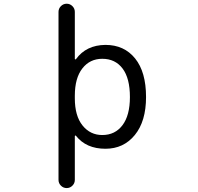

<svg xmlns="http://www.w3.org/2000/svg" viewBox="-20 -794 1040 1011"><path d="M749 -283.2Q749 -155.3 689.9 -83Q630.9 -10.7 535.2 -10.7Q433.6 -10.7 379.9 -79.1Q377.9 -81.1 376 -80.1Q374 -79.1 374 -77.1V153.3Q374 170.9 361.3 183.6Q348.6 196.3 331.1 196.3Q313.5 196.3 300.8 183.6Q288.1 170.9 288.1 153.3V-731.4Q288.1 -749 300.8 -761.7Q313.5 -774.4 331.1 -774.4Q348.6 -774.4 361.3 -761.7Q374 -749 374 -731.4V-484.4Q374 -482.4 376 -481.4Q377.9 -480.5 379.9 -482.4Q433.6 -556.6 535.2 -557.6Q633.8 -557.6 691.4 -486.3Q749 -415 749 -283.2ZM664.1 -283.2Q664.1 -381.8 625.5 -433.1Q586.9 -484.4 518.6 -484.4Q453.1 -484.4 413.6 -433.6Q374 -382.8 374 -290V-276.4Q374 -183.6 414.6 -133.3Q455.1 -83 518.6 -83Q585.9 -83 625 -134.8Q664.1 -186.5 664.1 -283.2Z"/></svg>

Font: Rounded-X Mgen+ 1mn regular
Style: Regular
Weight: 400
Designer: [Source Han Sans]
Ryoko NISHIZUKA  (kana & ideographs); Paul D. Hunt (Latin, Greek & Cyrillic); Wenlong ZHANG  (bopomofo
Version: Version 1.059.20150602